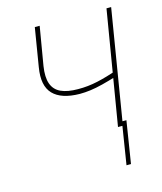

<svg xmlns="http://www.w3.org/2000/svg" viewBox="-110 -629 752 891"><g transform="rotate(-15 266.0 -183.5)"><path d="M507.8 -545.9 418 0H394.5L485.4 -545.9ZM455.1 -256.8 451.2 -231.4Q407.2 -217.8 374.3 -209.5Q341.3 -201.2 314.9 -197.8Q288.6 -194.3 263.7 -194.3Q175.3 -195.3 136 -236.1Q96.7 -276.9 111.3 -363.3L141.6 -547.9H165L133.8 -363.3Q125.5 -310.5 137 -278.6Q148.4 -246.6 179.7 -232.2Q210.9 -217.8 261.7 -217.8Q308.6 -217.3 356 -227.8Q403.3 -238.3 455.1 -256.8ZM440.4 -20.5 408.2 181.6H386.7L418.9 -20.5Z"/></g></svg>

Font: Inter Tight Thin
Style: Italic
Weight: 250
Italic angle: -9.39999°
Designer: Rasmus Andersson
Foundry: rsms
Version: Version 3.004